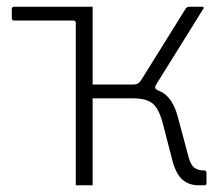

<svg xmlns="http://www.w3.org/2000/svg" viewBox="-20 -550 664 570"><path d="M205 0V-530H255V-299H391L397 -290Q449 -289 473 -267.5Q497 -246 509 -199L540 -83Q546 -61 556.5 -52.5Q567 -44 585 -44Q593 -44 593 -37V-7Q593 -3 591.5 -1.5Q590 0 587 0H569Q542 0 523 -15.5Q504 -31 493 -69L465 -177Q453 -226 434 -242Q415 -258 376 -258H255V0ZM205 -395V-481Q205 -489 198 -489H22Q15 -489 15 -496V-523Q15 -530 22 -530H224L252 -481V-395ZM374 -280V-299Q386 -299 391.5 -303.5Q397 -308 404 -320L531 -524Q533 -527 535.5 -528.5Q538 -530 542 -530H580Q583 -530 584.5 -528Q586 -526 583 -523L443 -298Q440 -292 441 -288.5Q442 -285 450 -281Z"/></svg>

Font: Libre Franklin ExtraLight
Style: Regular
Weight: 250
Designer: Pablo Impallari, Rodrigo Fuenzalida, Nhung Nguyen
Foundry: Impallari Type
Version: Version 3.000